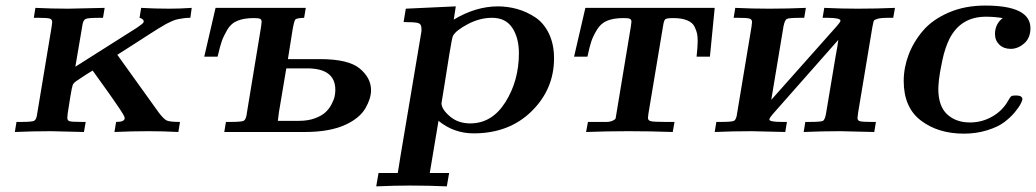

<svg xmlns="http://www.w3.org/2000/svg" viewBox="-20 -473 3712 688"><path d="M33.2 0 39.1 -36.1H55.2Q94.2 -36.1 102.1 -40Q109.9 -43.9 112.8 -62Q112.8 -65.9 113.8 -68.8L165 -377Q167 -391.1 167 -394Q167 -403.8 158 -406.5Q148.9 -409.2 119.1 -409.2H101.1L106.9 -444.8Q166 -441.9 225.1 -441.9L355 -444.8L349.1 -409.2H337.9Q296.9 -409.2 287.8 -405.5Q278.8 -401.9 275.9 -386.2Q274.9 -380.4 263.9 -315.7Q252.9 -251 250 -233.9L471.2 -374L487.8 -386.2L493.2 -391.1L495.1 -396Q495.1 -404.8 480 -409.2L485.8 -444.8Q535.6 -441.9 585.9 -441.9Q626 -441.9 667 -444.8L662.1 -409.2H661.1Q647 -409.2 637 -407.5Q627 -405.8 617.9 -404.3Q608.9 -402.8 596.9 -397.5Q585 -392.1 575.9 -387.5Q566.9 -382.8 546.9 -370.4Q526.9 -357.9 511.5 -347.9Q496.1 -337.9 462.6 -316.4Q429.2 -294.9 400.9 -276.9V-275.9L548.8 -69.8Q566.9 -45.9 577.9 -41Q588.9 -36.1 625 -36.1L619.1 0Q565.9 -2.9 512.2 -2.9Q452.1 -2.9 390.1 0L396 -36.1H397Q426.8 -36.1 426.8 -49.8V-50.8Q426.8 -57.6 397.9 -99.1Q391.1 -108.9 370.1 -139.2Q335.9 -186 312 -220.2Q295.9 -211.4 252.9 -182.1Q243.2 -175.3 240.5 -168.2Q237.8 -161.1 231.9 -126Q229 -106.9 227.1 -95.2Q221.2 -62 221.2 -50.8Q221.2 -41 229.5 -38.6Q237.8 -36.1 272.9 -36.1H287.1L280.8 0Q172.9 -2.9 162.1 -2.9Q98.1 -2.9 33.2 0Z M711.9 -270 752.4 -444.8H1075.7L1069.8 -409.2Q1043 -408.2 1038.3 -403.1Q1033.7 -397.9 1027.8 -362.8Q1022 -328.6 1011.7 -261.2H1126.5Q1228.5 -261.2 1269 -227.5Q1309.6 -193.8 1309.6 -149.9Q1309.6 -120.1 1289.6 -85.4Q1269.5 -50.8 1221.7 -27.8Q1164.6 0 1071.8 0H783.7L789.6 -36.1H805.7Q844.7 -36.1 852.8 -40Q860.8 -43.9 863.8 -62Q863.8 -65.9 864.7 -68.8L915.5 -377Q917.5 -393.1 917.5 -395Q917.5 -402.8 912.1 -405.5Q906.7 -408.2 889.6 -408.2Q854.5 -408.2 831.1 -398.7Q807.6 -389.2 794.2 -366Q780.8 -342.8 774.7 -325.4Q768.6 -308.1 759.8 -270ZM975.6 -40H1051.8Q1084 -40 1108.4 -49.1Q1132.8 -58.1 1146.2 -70.6Q1159.7 -83 1168.2 -99.6Q1176.8 -116.2 1179.2 -128.2Q1181.6 -140.1 1181.6 -150.9Q1181.6 -228 1080.6 -228H1005.9L979.5 -70.8Z M1328.1 194.8 1336.4 147H1405.3Q1407.2 137.2 1410.2 117.2Q1413.1 97.2 1415 86.9L1490.2 -360.8V-371.1Q1490.2 -387.2 1477.8 -390.6Q1465.3 -394 1426.3 -394L1434.1 -441.9L1613.3 -450.2L1606 -402.8Q1684.1 -449.7 1763.2 -450.2Q1799.3 -450.2 1833.3 -440.7Q1867.2 -431.2 1897.7 -411.1Q1928.2 -391.1 1946.8 -353Q1965.3 -314.9 1965.3 -264.2Q1965.3 -153.3 1884.8 -74.2Q1804.2 4.9 1677.2 4.9Q1606.4 4.9 1551.3 -40L1520 147H1589.4L1581.1 194.8Q1517.1 191.9 1451.2 191.9H1448.2Q1396 191.9 1328.1 194.8ZM1562 -103Q1562 -82 1591.6 -56.4Q1621.1 -30.8 1665 -30.8Q1743.2 -30.8 1791.3 -107.4Q1839.4 -184.1 1839.4 -282.2Q1839.4 -337.4 1815.7 -373.3Q1792 -409.2 1743.2 -409.2Q1699.2 -409.2 1656.2 -386.5Q1613.3 -363.8 1603 -344.2Q1600.1 -339.4 1590.1 -278.6Q1580.1 -217.8 1571.3 -160.2Z M2037.1 -270 2077.6 -444.8H2541L2523.9 -270H2476.1Q2480 -306.2 2480 -325.2Q2480 -341.3 2478 -351.6Q2476.1 -361.8 2469 -377Q2461.9 -392.1 2442.4 -400.1Q2422.9 -408.2 2393.1 -408.2Q2369.1 -408.2 2364 -404.1Q2358.9 -399.9 2356 -379.9L2303.7 -66.9Q2301.8 -52.7 2301.8 -50.8Q2301.8 -41 2312.7 -38.6Q2323.7 -36.1 2364.7 -36.1H2397L2390.6 0Q2311.5 -2.9 2231.9 -2.9Q2155.8 -2.9 2080.1 0L2086.9 -36.1H2105Q2140.1 -36.1 2153.1 -36.1Q2166 -36.1 2175.5 -40.5Q2185.1 -44.9 2186 -49.1Q2187 -53.2 2189 -66.9L2240.7 -378.9Q2242.7 -393.1 2242.7 -395Q2242.7 -402.8 2237.3 -405.5Q2231.9 -408.2 2214.8 -408.2Q2179.7 -408.2 2156.7 -399.2Q2133.8 -390.1 2119.9 -367.7Q2106 -345.2 2099.4 -326.2Q2092.8 -307.1 2085 -270Z M2541 0 2546.9 -36.1H2563Q2602.1 -36.1 2609.9 -40Q2617.7 -43.9 2620.6 -62Q2620.6 -65.9 2621.6 -68.8L2672.9 -377Q2674.8 -391.1 2674.8 -394Q2674.8 -403.8 2665.3 -406.5Q2655.8 -409.2 2624 -409.2H2608.9L2614.7 -444.8Q2674.8 -441.9 2735.8 -441.9Q2801.8 -441.9 2867.7 -444.8L2861.8 -409.2H2849.6Q2806.6 -409.2 2799.3 -405Q2792 -400.9 2787.6 -378.9L2743.7 -115.2L2979 -379.9Q2992.2 -395 2991.7 -398.9Q2991.7 -408.7 2946.8 -409.2H2927.7L2933.6 -444.8Q2993.7 -441.9 3053.7 -441.9Q3120.6 -441.9 3187 -444.8L3180.7 -409.2H3165Q3135.3 -409.2 3124 -405.5Q3112.8 -401.9 3111.3 -398.9Q3109.9 -396 3106 -376L3054.7 -67.9Q3052.7 -53.7 3052.7 -49.8Q3052.7 -41 3061.8 -38.6Q3070.8 -36.1 3102.1 -36.1H3118.7L3112.8 0Q3004.9 -2.9 2990.7 -2.9Q2925.8 -2.9 2859.9 0L2865.7 -36.1H2878.9Q2921.9 -36.1 2929 -40Q2936 -43.9 2939.9 -65.9Q2952.1 -135.7 2960.9 -191.4Q2969.7 -247.1 2973.9 -269Q2978 -291 2980.5 -305.9Q2982.9 -320.8 2983.9 -330.1L2749 -64Q2736.8 -49.8 2736.8 -44.9Q2736.8 -36.1 2780.8 -36.1H2799.8L2793.9 0Q2686 -2.9 2672.9 -2.9Q2606.9 -2.9 2541 0Z M3218.3 -183.1Q3218.3 -230 3235.8 -276.6Q3253.4 -323.2 3287.4 -363Q3321.3 -402.8 3379.4 -428Q3437.5 -453.1 3510.3 -453.1Q3672.4 -453.1 3672.4 -372.1Q3672.4 -336.9 3649.9 -317.4Q3627.4 -297.9 3601.6 -297.9Q3576.7 -297.9 3561 -313Q3545.4 -328.1 3545.4 -351.1Q3545.4 -387.2 3573.2 -408.2Q3543.5 -413.1 3512.7 -413.1Q3422.9 -413.1 3382.3 -334Q3366.2 -301.8 3356.4 -255.4Q3346.7 -209 3344.5 -186.5Q3342.3 -164.1 3342.3 -154.8Q3342.3 -92.8 3373.8 -63.5Q3405.3 -34.2 3455.6 -34.2Q3498.5 -34.2 3535.4 -55.2Q3572.3 -76.2 3592.3 -111.8Q3600.1 -126 3604.2 -128.4Q3608.4 -130.9 3620.6 -130.9Q3643.6 -130.9 3643.6 -117.2Q3643.6 -113.3 3637.5 -101.1Q3631.3 -88.9 3616 -70.3Q3600.6 -51.8 3578.1 -34.9Q3555.7 -18.1 3517.1 -6.1Q3478.5 5.9 3433.6 5.9Q3341.8 5.9 3280 -41Q3218.3 -87.9 3218.3 -183.1Z"/></svg>

Font: CMU Serif Extra
Style: BoldSlanted
Weight: 700
Italic angle: -9.46001°
Version: Version 0.7.0